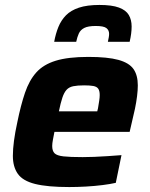

<svg xmlns="http://www.w3.org/2000/svg" viewBox="-20 -748 608 776"><path d="M260 8Q172 8 122 -4.5Q72 -17 52 -45.5Q32 -74 32 -118Q32 -145 36.5 -179Q41 -213 50 -254Q64 -323 81 -373Q98 -423 126.5 -455Q155 -487 205 -502.5Q255 -518 337 -518Q415 -518 458.5 -506Q502 -494 519.5 -469Q537 -444 537 -403Q537 -384 534 -359.5Q531 -335 525.5 -308.5Q520 -282 513 -254L504 -215H200Q197 -200 194 -184Q191 -168 191 -158Q191 -138 200.5 -128.5Q210 -119 236.5 -116Q263 -113 314 -113Q334 -113 360.5 -114Q387 -115 416 -117Q445 -119 471 -121L448 -9Q426 -4 394.5 0Q363 4 327.5 6Q292 8 260 8ZM218 -298H373L376 -310Q379 -328 381 -341Q383 -354 383 -364Q383 -381 377 -389.5Q371 -398 357 -400.5Q343 -403 320 -403Q293 -403 276 -399.5Q259 -396 249 -385Q239 -374 232 -353Q225 -332 218 -298ZM199 -579Q205 -612 216 -639Q227 -666 246.5 -686Q266 -706 299 -717Q332 -728 382 -728Q432 -728 460.5 -717.5Q489 -707 500.5 -687.5Q512 -668 512 -641Q512 -627 510 -611.5Q508 -596 504 -579H416Q418 -588 419.5 -596.5Q421 -605 421 -611Q421 -626 410 -634.5Q399 -643 367 -643Q336 -643 320.5 -635Q305 -627 298.5 -612.5Q292 -598 288 -579Z"/></svg>

Font: Saira Thin
Style: Bold Italic
Weight: 700
Italic angle: -12°
Version: Version 1.101